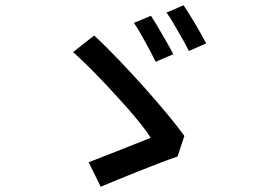

<svg xmlns="http://www.w3.org/2000/svg" viewBox="-20 -755 980 730"><path d="M598 -622C582 -650 566 -677 554 -695L489 -668C502 -650 517 -623 532 -596C548 -568 562 -540 572 -520L639 -549C629 -568 614 -595 598 -622ZM723 -663C707 -690 690 -717 678 -735L613 -707C626 -690 642 -663 657 -636C673 -609 688 -582 698 -561L764 -590C754 -609 739 -636 723 -663ZM422 -391C478 -331 528 -271 553 -231C500 -210 375 -160 317 -138L363 -45C429 -73 579 -134 655 -160L681 -238C650 -282 594 -349 531 -420C468 -490 399 -564 338 -620L258 -557C306 -514 367 -452 422 -391Z"/></svg>

Font: GenSekiGothic2 TW M
Style: Regular
Weight: 500
Version: Version 2.100;PS 2.1;hotconv 16.6.51;makeotf.lib2.5.65220 DE